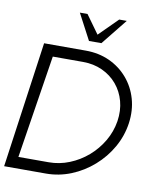

<svg xmlns="http://www.w3.org/2000/svg" viewBox="-106 -975 874 1050"><g transform="rotate(10 331.0 -449.5)"><path d="M-10.5 0 88 -700H319.5Q392 -700 451.5 -672.8Q511 -645.5 552.5 -597.2Q594 -549 612.2 -485.8Q630.5 -422.5 620.5 -350Q610 -277.5 574 -214.2Q538 -151 483 -102.8Q428 -54.5 360.8 -27.2Q293.5 0 221 0ZM57.5 -63.5H225.5Q285 -63.5 340.2 -85.8Q395.5 -108 441 -147.2Q486.5 -186.5 517 -238.5Q547.5 -290.5 557 -350Q566 -409.5 552 -461.2Q538 -513 504.8 -552.5Q471.5 -592 423 -614.2Q374.5 -636.5 315.5 -636.5H147.5ZM327.5 -755 251.5 -899H294L367.5 -797L470 -899H512L396.5 -755Z"/></g></svg>

Font: Urbanist Light
Style: Italic
Weight: 300
Italic angle: -8°
Designer: Corey Hu
Foundry: Corey Hu
Version: Version 1.330; ttfautohint (v1.8.4.7-5d5b)